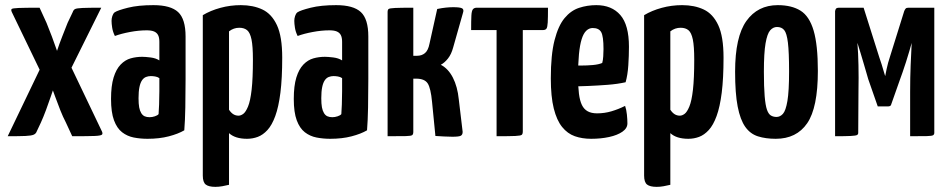

<svg xmlns="http://www.w3.org/2000/svg" viewBox="-20 -530 3700 747"><path d="M10 0 143 -277 196 -314Q196 -314 203 -335.5Q210 -357 221.5 -386.5Q233 -416 243 -441L263 -483Q266 -492 272.5 -495Q279 -498 301 -499Q323 -500 374 -500L236 -222L197 -211Q197 -211 191.5 -195Q186 -179 177.5 -154Q169 -129 159 -102Q149 -75 139 -53L123 -19Q120 -10 111 -6Q102 -2 79 -1Q56 0 10 0ZM261 0 236 -54Q225 -75 214.5 -101.5Q204 -128 195 -153Q186 -178 180 -194Q174 -210 174 -210L151 -224L26 -483Q22 -492 25.5 -495Q29 -498 52.5 -499Q76 -500 134 -500L161 -441Q171 -417 182 -387.5Q193 -358 200.5 -336Q208 -314 208 -314L245 -294L375 -22Q381 -11 377 -6.5Q373 -2 348 -1Q323 0 261 0Z M554 10Q526 10 500.5 5Q475 0 455 -15.5Q435 -31 423.5 -62Q412 -93 412 -145Q412 -196 422 -228.5Q432 -261 449.5 -279Q467 -297 488.5 -303Q510 -309 533 -309Q545 -309 565.5 -306.5Q586 -304 600 -295Q600 -295 600 -307.5Q600 -320 600 -336.5Q600 -353 600 -367Q600 -384 595 -393.5Q590 -403 579.5 -407.5Q569 -412 551 -412Q520 -412 485.5 -405.5Q451 -399 427 -390Q419 -406 416.5 -422Q414 -438 414 -449Q414 -458 417 -467.5Q420 -477 426 -482Q438 -490 478 -500Q518 -510 577 -510Q644 -510 673 -483Q702 -456 702 -388V-339Q702 -282 702 -223Q702 -164 701 -112Q700 -60 697 -23Q673 -9 636.5 0.5Q600 10 554 10ZM562 -74Q572 -74 582.5 -77.5Q593 -81 597 -86Q598 -99 599 -123.5Q600 -148 600 -175.5Q600 -203 600 -226Q593 -231 583.5 -232.5Q574 -234 567 -234Q557 -234 548 -230.5Q539 -227 532.5 -217.5Q526 -208 522.5 -191Q519 -174 519 -148Q519 -126 521.5 -112.5Q524 -99 529.5 -90Q535 -81 543 -77.5Q551 -74 562 -74Z M818 197Q792 197 780.5 188Q769 179 769 153V-471Q799 -489 837.5 -499.5Q876 -510 917 -510Q965 -510 1001 -493Q1037 -476 1057.5 -432Q1078 -388 1078 -306Q1078 -225 1071 -169.5Q1064 -114 1051 -78.5Q1038 -43 1020.5 -24Q1003 -5 983 2.5Q963 10 941 10Q918 10 900.5 4.5Q883 -1 871 -12V189Q859 192 845 194.5Q831 197 818 197ZM908 -80Q917 -80 926.5 -87Q936 -94 945 -115.5Q954 -137 959 -181Q964 -225 964 -298Q964 -350 958.5 -376.5Q953 -403 941.5 -412.5Q930 -422 911 -422Q889 -422 871 -408V-103Q879 -91 888 -85.5Q897 -80 908 -80Z M1265 10Q1237 10 1211.5 5Q1186 0 1166 -15.5Q1146 -31 1134.5 -62Q1123 -93 1123 -145Q1123 -196 1133 -228.5Q1143 -261 1160.5 -279Q1178 -297 1199.5 -303Q1221 -309 1244 -309Q1256 -309 1276.5 -306.5Q1297 -304 1311 -295Q1311 -295 1311 -307.5Q1311 -320 1311 -336.5Q1311 -353 1311 -367Q1311 -384 1306 -393.5Q1301 -403 1290.5 -407.5Q1280 -412 1262 -412Q1231 -412 1196.5 -405.5Q1162 -399 1138 -390Q1130 -406 1127.5 -422Q1125 -438 1125 -449Q1125 -458 1128 -467.5Q1131 -477 1137 -482Q1149 -490 1189 -500Q1229 -510 1288 -510Q1355 -510 1384 -483Q1413 -456 1413 -388V-339Q1413 -282 1413 -223Q1413 -164 1412 -112Q1411 -60 1408 -23Q1384 -9 1347.5 0.5Q1311 10 1265 10ZM1273 -74Q1283 -74 1293.5 -77.5Q1304 -81 1308 -86Q1309 -99 1310 -123.5Q1311 -148 1311 -175.5Q1311 -203 1311 -226Q1304 -231 1294.5 -232.5Q1285 -234 1278 -234Q1268 -234 1259 -230.5Q1250 -227 1243.5 -217.5Q1237 -208 1233.5 -191Q1230 -174 1230 -148Q1230 -126 1232.5 -112.5Q1235 -99 1240.5 -90Q1246 -81 1254 -77.5Q1262 -74 1273 -74Z M1740 2Q1724 2 1708 1Q1692 0 1674 -1L1661 -133Q1656 -187 1644 -205.5Q1632 -224 1599 -224H1588V-17Q1588 -8 1584 -4.5Q1580 -1 1559 -0.5Q1538 0 1488 0V-483Q1488 -492 1492 -495Q1496 -498 1517 -499Q1538 -500 1588 -500V-313H1603Q1621 -313 1633.5 -323.5Q1646 -334 1651 -360L1681 -495Q1700 -499 1715.5 -500.5Q1731 -502 1743 -502Q1770 -502 1778 -497.5Q1786 -493 1781 -479L1743 -345Q1736 -319 1723 -302.5Q1710 -286 1695 -278Q1724 -263 1742 -228Q1760 -193 1765 -143L1780 -17Q1780 -6 1773 -2Q1766 2 1740 2Z M1912 0V-413H1813Q1813 -451 1814 -469.5Q1815 -488 1820 -494Q1825 -500 1835 -500H2112Q2112 -461 2111 -442.5Q2110 -424 2106 -418.5Q2102 -413 2092 -413H2014V-19Q2014 -9 2010 -5.5Q2006 -2 1985 -1Q1964 0 1912 0Z M2280 10Q2245 10 2216.5 0Q2188 -10 2167 -36Q2146 -62 2134.5 -108Q2123 -154 2123 -225Q2123 -317 2137.5 -373.5Q2152 -430 2176.5 -459.5Q2201 -489 2233 -499.5Q2265 -510 2300 -510Q2360 -510 2393.5 -471.5Q2427 -433 2427 -348Q2427 -313 2424.5 -275.5Q2422 -238 2414 -210Q2383 -203 2344 -200Q2305 -197 2268 -195.5Q2231 -194 2207.5 -194Q2184 -194 2184 -194L2185 -276Q2185 -276 2201 -275.5Q2217 -275 2240.5 -275Q2264 -275 2286.5 -277Q2309 -279 2323 -285Q2326 -295 2327 -311Q2328 -327 2328 -339Q2328 -389 2319 -405Q2310 -421 2286 -421Q2272 -421 2261 -410.5Q2250 -400 2243 -377.5Q2236 -355 2232.5 -319Q2229 -283 2229 -231Q2229 -192 2232.5 -165Q2236 -138 2244 -121.5Q2252 -105 2266.5 -97Q2281 -89 2303 -89Q2332 -89 2359 -97Q2386 -105 2412 -118Q2417 -104 2419 -84.5Q2421 -65 2421 -50Q2421 -31 2401.5 -17.5Q2382 -4 2350 3Q2318 10 2280 10Z M2535 197Q2509 197 2497.5 188Q2486 179 2486 153V-471Q2516 -489 2554.5 -499.5Q2593 -510 2634 -510Q2682 -510 2718 -493Q2754 -476 2774.5 -432Q2795 -388 2795 -306Q2795 -225 2788 -169.5Q2781 -114 2768 -78.5Q2755 -43 2737.5 -24Q2720 -5 2700 2.5Q2680 10 2658 10Q2635 10 2617.5 4.5Q2600 -1 2588 -12V189Q2576 192 2562 194.5Q2548 197 2535 197ZM2625 -80Q2634 -80 2643.5 -87Q2653 -94 2662 -115.5Q2671 -137 2676 -181Q2681 -225 2681 -298Q2681 -350 2675.5 -376.5Q2670 -403 2658.5 -412.5Q2647 -422 2628 -422Q2606 -422 2588 -408V-103Q2596 -91 2605 -85.5Q2614 -80 2625 -80Z M2998 10Q2959 10 2929 0.5Q2899 -9 2879.5 -36.5Q2860 -64 2850 -115.5Q2840 -167 2840 -251Q2840 -387 2884 -448.5Q2928 -510 3006 -510Q3060 -510 3094.5 -488.5Q3129 -467 3145.5 -411Q3162 -355 3162 -254Q3162 -111 3120.5 -50.5Q3079 10 2998 10ZM3001 -75Q3015 -75 3026 -87Q3037 -99 3043.5 -137Q3050 -175 3050 -252Q3050 -327 3045.5 -364Q3041 -401 3031 -413Q3021 -425 3003 -425Q2988 -425 2976.5 -412Q2965 -399 2958.5 -361.5Q2952 -324 2952 -251Q2952 -192 2955 -156Q2958 -120 2964 -103Q2970 -86 2979.5 -80.5Q2989 -75 3001 -75Z M3229 0V-487Q3229 -487 3231 -493.5Q3233 -500 3245 -500H3340L3401 -307Q3406 -293 3410 -280Q3414 -267 3417 -256.5Q3420 -246 3422 -240Q3424 -234 3424 -234Q3425 -239 3429.5 -261.5Q3434 -284 3444 -314L3498 -487Q3501 -494 3504 -497Q3507 -500 3515 -500H3615V-13Q3615 -7 3610.5 -4Q3606 -1 3586.5 -0.5Q3567 0 3521 0V-173Q3521 -228 3523 -276.5Q3525 -325 3527 -363Q3524 -352 3518 -331.5Q3512 -311 3505 -289Q3498 -267 3491.5 -248.5Q3485 -230 3482 -222L3446 -120Q3442 -116 3436 -116H3395L3358 -222Q3356 -229 3351.5 -244.5Q3347 -260 3341 -280.5Q3335 -301 3328.5 -322.5Q3322 -344 3316 -363Q3316 -363 3316 -362Q3316 -361 3316 -361Q3319 -324 3320 -276.5Q3321 -229 3320 -175L3319 -13Q3319 -7 3314 -4.5Q3309 -2 3289.5 -1Q3270 0 3229 0Z"/></svg>

Font: Yanone Kaffeesatz SemiBold
Style: Regular
Weight: 600
Designer: Yanone (Cyrillic: Daniel Pouzeot, Huerta Tipografica, and Cyreal)
Foundry: Yanone
Version: Version 2.003